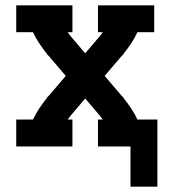

<svg xmlns="http://www.w3.org/2000/svg" viewBox="-20 -550 640 721"><path d="M470 151V0H348V-101H366Q362 -107 357 -113Q352 -119 347 -125L300 -180L253 -125Q248 -119 243 -113Q238 -107 234 -101H252V0H41V-101H104Q114 -123 127.5 -143Q141 -163 156 -182V-183Q158 -185 159.5 -187Q161 -189 163 -190L227 -265L163 -340Q161 -341 159.5 -343Q158 -345 156 -347V-348Q141 -367 127.5 -387Q114 -407 104 -429H41V-530H252V-429H234Q238 -423 243 -417Q248 -411 253 -405L300 -350L347 -405Q352 -411 357 -417Q362 -423 366 -429H348V-530H559V-429H496Q486 -407 472.5 -387Q459 -367 444 -348V-347Q442 -345 440.5 -343Q439 -341 437 -340L373 -265L437 -190Q439 -189 440.5 -187Q442 -185 444 -183V-182Q459 -163 472.5 -143Q486 -123 496 -101H571V151Z"/></svg>

Font: Iosevka Curly Slab Extended
Style: Bold
Weight: 700
Width: 7
Monospace: yes
Designer: Belleve Invis
Foundry: Belleve Invis
Version: Version 11.1.0; ttfautohint (v1.8.3)